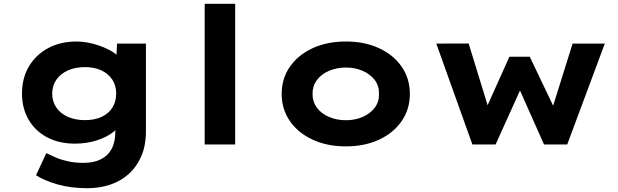

<svg xmlns="http://www.w3.org/2000/svg" viewBox="-20 -760 3250 1010"><path d="M440.3 230Q352.1 230 282.5 210.1Q212.9 190.1 169.6 161.8L223.4 45.7Q246.6 57.1 275.1 69.2Q303.7 81.4 339.7 89Q375.7 96.7 419.7 96.7Q472.1 96.7 509.5 78.5Q546.9 60.4 566.7 24.1Q586.6 -12.3 586.6 -66.1V-129L617.1 -123.8Q610.4 -92.5 575.2 -64.9Q539.9 -37.3 487 -20.8Q434.1 -4.4 373.9 -4.4Q291.2 -4.4 228.5 -37.3Q165.8 -70.3 130.8 -130Q95.7 -189.7 95.7 -268.2Q95.7 -349.3 132.3 -410.8Q168.8 -472.3 233.5 -507Q298.1 -541.7 382.8 -541.7Q407.8 -541.7 439.2 -536.4Q470.6 -531 502.1 -520Q533.5 -508.9 560.4 -494.3Q587.4 -479.6 604.1 -460.6Q620.8 -441.5 622.4 -419.2L589.4 -410.6L595.8 -530.7H747.6V-69.5Q747.6 5.4 723.4 61.4Q699.3 117.4 657.3 155.1Q615.2 192.9 559.6 211.4Q503.9 230 440.3 230ZM426.9 -128.1Q477.6 -128.1 514.6 -145.3Q551.6 -162.6 571.4 -194.2Q591.1 -225.8 591.1 -267Q591.1 -309.3 571.2 -340.4Q551.2 -371.5 514.4 -389.2Q477.6 -407 426.9 -407Q375.7 -407 336.6 -389.2Q297.6 -371.5 276.1 -340.1Q254.7 -308.8 254.7 -267Q254.7 -226.2 276.1 -194.6Q297.6 -163 336.6 -145.5Q375.7 -128.1 426.9 -128.1Z M1056.7 0V-740H1217.1V0Z M1799.6 10Q1700.9 10 1624.6 -25.3Q1548.3 -60.6 1505 -123.1Q1461.7 -185.7 1461.7 -265.9Q1461.7 -347 1505 -409.1Q1548.3 -471.2 1624.6 -506.5Q1700.9 -541.7 1799.6 -541.7Q1898 -541.7 1974 -506.5Q2050 -471.2 2093 -409.1Q2136 -347 2136 -265.9Q2136 -185.7 2093 -123.1Q2050 -60.6 1974 -25.3Q1898 10 1799.6 10ZM1800.2 -127.6Q1848.2 -127.6 1888.3 -145.2Q1928.4 -162.7 1951.7 -194Q1975 -225.4 1973.6 -265.9Q1975 -307.4 1951.7 -338.5Q1928.4 -369.6 1888.3 -387.1Q1848.2 -404.7 1800.2 -404.7Q1750.7 -404.7 1710 -387.1Q1669.4 -369.6 1646.5 -338.3Q1623.7 -307 1624.1 -265.9Q1623.7 -225.4 1646.5 -194Q1669.4 -162.7 1710 -145.2Q1750.7 -127.6 1800.2 -127.6Z M2464.9 0 2275.1 -530.7 2445.3 -531.2 2554.2 -176.8 2532.9 -179.4 2659.6 -461.5H2766.8L2901.7 -179L2881.3 -177L2992.1 -530.7H3161.5L2963.8 0H2841.7L2690.4 -340.3L2741.9 -342.8L2587.1 0Z"/></svg>

Font: Lexend Mega
Style: Regular
Weight: 400
Designer: Bonnie Shaver-Troup, Thomas Jockin
Foundry: Lexend
Version: Version 1.007